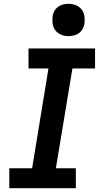

<svg xmlns="http://www.w3.org/2000/svg" viewBox="-20 -990 540 1010"><path d="M29 0V-105H149L235 -630H130V-735H480V-630H361L274 -105H379V0ZM340 -800Q320 -800 301.5 -807.5Q283 -815 271.5 -830Q260 -845 257 -865Q254 -885 257 -906Q259 -920 266.5 -933Q274 -946 286 -954.5Q298 -963 312 -966.5Q326 -970 340 -970Q361 -970 379.5 -962.5Q398 -955 409.5 -940Q421 -925 424 -905Q427 -885 424 -864Q421 -850 414 -837Q407 -824 395 -815.5Q383 -807 368.5 -803.5Q354 -800 340 -800Z"/></svg>

Font: Iosevka Slab Extrabold
Style: Italic
Weight: 800
Italic angle: -9°
Monospace: yes
Designer: Belleve Invis
Foundry: Belleve Invis
Version: Version 11.1.0; ttfautohint (v1.8.3)